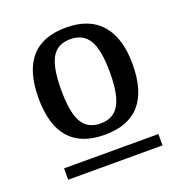

<svg xmlns="http://www.w3.org/2000/svg" viewBox="-90 -771 540 589"><g transform="rotate(-20 180.0 -476.5)"><path d="M127.5 -416.5Q146 -384 188 -384Q230 -384 249 -416.5Q268 -449 268 -522Q268 -595 249 -627Q230 -659 188 -659Q146 -659 127.5 -627Q109 -595 109 -522Q109 -449 127.5 -416.5ZM342 -522Q342 -347 188.5 -347Q35 -347 35 -522Q35 -697 188 -697Q264 -697 303 -652Q342 -607 342 -522ZM35 -256V-293H343V-256Z"/></g></svg>

Font: Cambo
Style: Regular
Weight: 400
Designer: Carolina Giovagnoli, Andres Torresi
Foundry: Carolina Giovagnoli, Andres Torresi
Version: Version 2.001